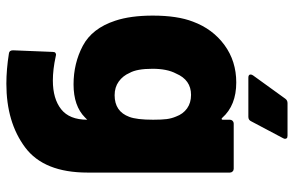

<svg xmlns="http://www.w3.org/2000/svg" viewBox="-180 -546 923 603"><g transform="rotate(90 281.5 -244.5)"><path d="M406 -686Q413 -686 414.5 -683Q416 -680 416 -678Q416 -676 414 -672L361 -572Q357 -563 347 -563H224Q214 -563 214 -570Q214 -574 217 -578L290 -679Q295 -686 304 -686ZM356 -505Q356 -510 359.5 -513.5Q363 -517 368 -517H510Q515 -517 518.5 -513.5Q522 -510 522 -505V-58Q522 79 443 138Q364 197 243 197Q198 197 148 189Q138 188 138 176L143 52Q143 45 146 43Q149 41 152 41Q154 41 157 42Q198 51 233 51Q290 51 323 25Q356 -1 356 -57L349 -50Q313 -14 245 -14Q179 -14 124 -43Q69 -72 45 -145Q29 -193 29 -263Q29 -340 48 -389Q71 -451 121.5 -488Q172 -525 239 -525Q311 -525 350 -481Q352 -479 353 -479Q354 -479 355 -479.5Q356 -480 356 -483ZM347 -189Q356 -212 356 -264Q356 -291 354 -306.5Q352 -322 346 -336Q338 -358 320.5 -370.5Q303 -383 278 -383Q231 -383 211 -336Q196 -308 196 -262Q196 -213 209 -190Q218 -169 236 -156Q254 -143 279 -143Q330 -143 347 -189Z"/></g></svg>

Font: LinhAnh ExtBd
Style: Regular
Weight: 800
Designer: Jeremy Tribby
Foundry: Tribby Type
Version: Version 1.408